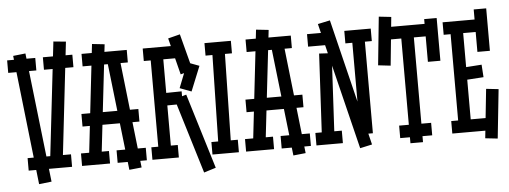

<svg xmlns="http://www.w3.org/2000/svg" viewBox="-60 -1079 3643 1375"><g transform="rotate(-5 1761.5 -391.5)"><path d="M65.9 -828.1 154.8 -837.9 261.2 92.8 170.9 103ZM451.2 -897 354 -45.9 264.2 -56.2 361.8 -905.8ZM105 0V-89.8H417V0ZM20 -710V-799.8H222.2V-710ZM276.9 -710V-799.8H488.8V-710Z M516.6 -371.1H925.8V-280.8H516.6ZM542 -39.1 635.7 -863.8 725.6 -854 630.9 -28.8ZM912.6 47.9 823.7 57.1 728.5 -775.9 818.8 -786.1ZM554.7 -799.8H879.9V-710H554.7ZM488.8 -89.8H689.9V0H488.8ZM744.6 -89.8H954.6V0H744.6Z M1044.4 -35.2V-765.1H1134.8V-35.2ZM994.6 -89.8H1184.6V0H994.6ZM994.6 -799.8H1253.4V-710H994.6ZM1087.4 -467.8 1245.6 -470.2V-379.9L1087.4 -377.9ZM1233.4 -494.1 1303.7 -672.9 1388.7 -641.1 1316.4 -462.9ZM1190.4 -418.9 1276.4 -443.8 1441.4 96.2 1355.5 123ZM1182.6 -856 1268.6 -877.9 1337.4 -615.2 1249.5 -591.8Z M1474.1 -40 1489.3 -769 1579.1 -767.1 1564.5 -38.1ZM1438.5 -799.8H1628.4V-710H1438.5ZM1426.3 -89.8H1616.2V0H1426.3Z M1695.8 -371.1H2105V-280.8H1695.8ZM1721.2 -39.1 1814.9 -863.8 1904.8 -854 1810.1 -28.8ZM2091.8 47.9 2002.9 57.1 1907.7 -775.9 1998 -786.1ZM1733.9 -799.8H2059.1V-710H1733.9ZM1668 -89.8H1869.1V0H1668ZM1923.8 -89.8H2133.8V0H1923.8Z M2584 -762.2V-51.8H2493.7V-762.2ZM2339.8 -648.9 2306.6 -32.2 2216.8 -37.1 2250 -653.8ZM2483.9 46.9 2259.8 -865.2 2347.7 -883.8 2570.8 27.8ZM2633.8 -710H2443.8V-799.8H2633.8ZM2363.8 0H2173.8V-89.8H2363.8ZM2346.7 -710H2175.8V-799.8H2346.7Z M2845.7 43V-765.1H2936V43ZM2775.9 -89.8H3005.9V0H2775.9ZM2729 -799.8H3084V-710H2729ZM3021 -526.9V-834H3110.8V-526.9ZM2663.6 -533.2 2698.7 -879.9 2787.6 -870.1 2752.9 -522.9Z M3200.2 -35.2V-765.1H3290.5V-35.2ZM3150.4 -89.8H3440.4V0H3150.4ZM3150.4 -799.8H3434.6V-710H3150.4ZM3380.4 -566.9V-872.1H3470.2V-566.9ZM3382.3 54.2 3419.4 -297.9 3508.3 -288.1 3471.2 64ZM3240.2 -461.9 3402.3 -473.1 3408.2 -382.8 3246.6 -372.1Z"/></g></svg>

Font: Opir
Style: Regular
Weight: 400
Designer: Maksym Kobuzan
Version: Version 1.000;FEAKit 1.0